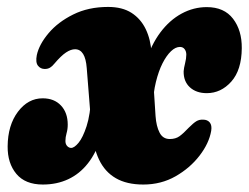

<svg xmlns="http://www.w3.org/2000/svg" viewBox="-20 -504 700 540"><path d="M236.5 -234 279.5 -218.5Q277.5 -161 264 -117.5Q250.5 -74 227.2 -44.5Q204 -15 172 0Q140 15 100.5 15Q51 15 26 -15Q1 -45 1.5 -92.5Q2 -152 30.5 -189.8Q59 -227.5 100 -227.5Q132.5 -227.5 151.5 -207.2Q170.5 -187 170.5 -153.5Q170.5 -140.5 167.2 -129.2Q164 -118 164 -107.5Q164 -98.5 169 -93.2Q174 -88 180 -88Q189 -88 201 -102.5Q213 -117 223.5 -149Q234 -181 236.5 -234ZM406 -355.5 417.5 -177.5Q419.5 -149 428.8 -131Q438 -113 457.5 -113Q474 -113 485 -121Q496 -129 511 -145Q524 -158 532.2 -163Q540.5 -168 551 -167.5Q563.5 -167.5 570 -159.5Q576.5 -151.5 574 -136Q568 -101 541.2 -66.2Q514.5 -31.5 473.8 -8.2Q433 15 383 15Q336.5 15 305.8 -2.8Q275 -20.5 258.5 -55.2Q242 -90 237.5 -142L224 -312Q222 -339 213.8 -352.2Q205.5 -365.5 191 -365.5Q179.5 -365.5 165.8 -356.5Q152 -347.5 132.5 -324.5Q127 -317.5 120.8 -313.8Q114.5 -310 106 -310Q94 -310 86.8 -319.2Q79.5 -328.5 83.5 -349Q90 -379 116.5 -410.5Q143 -442 185.8 -463.2Q228.5 -484.5 284 -484.5Q324 -484.5 350 -467.8Q376 -451 390 -421.8Q404 -392.5 406 -355.5ZM410 -207 374 -220Q374.5 -280.5 389.8 -329.2Q405 -378 431 -412.8Q457 -447.5 490.8 -465.8Q524.5 -484 561.5 -484Q610.5 -484 635.5 -451.2Q660.5 -418.5 660 -368.5Q659.5 -307 630.5 -274.5Q601.5 -242 561.5 -242Q532 -242 514 -258.5Q496 -275 496.5 -303.5Q497 -312 500.5 -325.8Q504 -339.5 504 -350.5Q504 -359.5 499.2 -365.8Q494.5 -372 486 -372Q473.5 -372 460.8 -359.8Q448 -347.5 437 -325.8Q426 -304 418.5 -273.5Q411 -243 410 -207Z"/></svg>

Font: Fraunces Black
Style: Italic
Weight: 900
Italic angle: -16°
Version: Version 1.000;[b76b70a41]